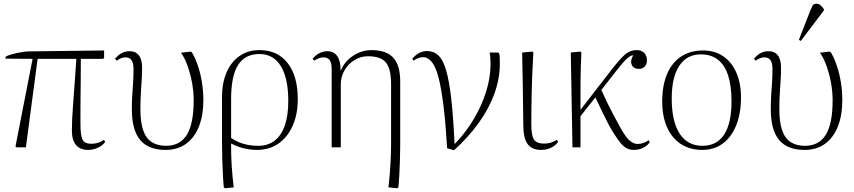

<svg xmlns="http://www.w3.org/2000/svg" viewBox="-20 -791 4587 1031"><path d="M453 14Q410 14 388 -12.5Q366 -39 366 -89Q366 -117 367.5 -151.5Q369 -186 372 -224.5Q375 -263 378 -304Q381 -345 384 -388.5Q387 -432 390 -475H182L119 0H69L63 -4L155 -475L9 -476L11 -487Q19 -492 35 -497Q51 -502 69.5 -506Q88 -510 106 -512.5Q124 -515 136 -515L539 -520V-480L533 -475H414Q414 -415 413.5 -365.5Q413 -316 412.5 -274.5Q412 -233 412 -197Q412 -161 412 -127Q412 -63 423.5 -41Q435 -19 470 -19Q489 -19 506 -24Q523 -29 538 -40L545 -29Q536 -16 521.5 -6.5Q507 3 489.5 8.5Q472 14 453 14Z M869 14Q777 14 732.5 -39.5Q688 -93 688 -204Q688 -245 690 -278Q692 -311 694.5 -344Q697 -377 697 -420Q697 -452 686.5 -467.5Q676 -483 655 -483Q643 -483 632 -479Q621 -475 606 -465L598 -476Q616 -497 634.5 -506.5Q653 -516 676 -516Q709 -516 726 -493.5Q743 -471 743 -427Q743 -397 741.5 -373Q740 -349 738.5 -325.5Q737 -302 735.5 -273Q734 -244 734 -202Q734 -136 748.5 -92.5Q763 -49 794 -28.5Q825 -8 871 -8Q947 -8 983.5 -67.5Q1020 -127 1020 -252Q1020 -298 1011.5 -345Q1003 -392 988 -435Q973 -478 952 -508L1005 -514L1011 -509Q1029 -479 1043 -437Q1057 -395 1064.5 -348Q1072 -301 1072 -254Q1072 -170 1047.5 -110Q1023 -50 978 -18Q933 14 869 14Z M1189 220 1182 216Q1179 189 1177 149Q1175 109 1173.5 62.5Q1172 16 1172 -29V-267Q1172 -345 1196.5 -402Q1221 -459 1266.5 -490.5Q1312 -522 1373 -522Q1470 -522 1524.5 -452.5Q1579 -383 1579 -259Q1579 -177 1551.5 -115.5Q1524 -54 1475 -20Q1426 14 1359 14Q1336 14 1311.5 10Q1287 6 1264 -2Q1241 -10 1222 -20H1221Q1221 10 1221.5 39.5Q1222 69 1224 97Q1226 125 1228.5 154.5Q1231 184 1235 215ZM1367 -8Q1419 -8 1455 -36Q1491 -64 1509.5 -117.5Q1528 -171 1528 -248Q1528 -371 1488 -436Q1448 -501 1373 -501Q1296 -501 1258.5 -442Q1221 -383 1221 -260V-50Q1242 -36 1265 -26.5Q1288 -17 1313.5 -12.5Q1339 -8 1367 -8Z M2113 220 2066 215Q2070 179 2072.5 149Q2075 119 2076.5 92.5Q2078 66 2079 39.5Q2080 13 2080 -17V-338Q2080 -421 2052.5 -455Q2025 -489 1956 -489Q1917 -489 1883.5 -468.5Q1850 -448 1830 -413.5Q1810 -379 1810 -338V0H1761V-420Q1761 -453 1750.5 -468Q1740 -483 1717 -483Q1694 -483 1667 -465L1659 -476Q1676 -496 1696 -506Q1716 -516 1738 -516Q1772 -516 1790.5 -490Q1809 -464 1809 -414H1811Q1824 -446 1849 -470Q1874 -494 1906.5 -508Q1939 -522 1975 -522Q2054 -522 2091.5 -481.5Q2129 -441 2129 -354V-10Q2129 30 2127.5 72.5Q2126 115 2124 152.5Q2122 190 2119 216Z M2418 16 2381 5Q2373 -129 2361.5 -222.5Q2350 -316 2335 -374Q2320 -432 2299 -458Q2278 -484 2251 -484Q2226 -484 2201 -465L2194 -476Q2211 -496 2231 -506.5Q2251 -517 2273 -517Q2309 -517 2334 -493.5Q2359 -470 2375.5 -414Q2392 -358 2403 -261.5Q2414 -165 2421 -18H2422Q2481 -79 2524 -151.5Q2567 -224 2590.5 -299.5Q2614 -375 2614 -444Q2614 -465 2613 -481.5Q2612 -498 2609 -509H2655L2660 -504Q2663 -498 2663.5 -483.5Q2664 -469 2664 -448Q2664 -370 2635.5 -290Q2607 -210 2552 -133Q2497 -56 2418 16Z M2885 14Q2835 14 2812.5 -18.5Q2790 -51 2790 -120Q2790 -134 2789.5 -164Q2789 -194 2788.5 -234Q2788 -274 2787.5 -317Q2787 -360 2786 -399Q2785 -438 2784.5 -467.5Q2784 -497 2784 -509L2839 -514L2844 -509Q2843 -485 2841 -450.5Q2839 -416 2837.5 -375.5Q2836 -335 2835 -291.5Q2834 -248 2833.5 -205Q2833 -162 2833 -122Q2833 -63 2847.5 -41.5Q2862 -20 2901 -20Q2921 -20 2936.5 -24.5Q2952 -29 2970 -40L2977 -29Q2968 -16 2953.5 -6Q2939 4 2922 9Q2905 14 2885 14Z M3384 14Q3363 14 3346 5.5Q3329 -3 3312 -23.5Q3295 -44 3274 -78Q3262 -96 3247 -124.5Q3232 -153 3214.5 -189.5Q3197 -226 3177 -268L3097 -167V0H3054L3045 -509L3096 -514L3102 -509Q3100 -473 3099 -439Q3098 -405 3097.5 -369.5Q3097 -334 3097 -293Q3097 -252 3097 -201L3275 -431Q3303 -466 3323 -486Q3343 -506 3361 -514Q3379 -522 3400 -522Q3424 -522 3439 -507Q3454 -492 3454 -466Q3454 -447 3442 -434Q3430 -421 3412 -421Q3382 -421 3372.5 -442.5Q3363 -464 3380 -494Q3371 -494 3360 -487Q3349 -480 3333.5 -463.5Q3318 -447 3293 -415L3209 -308Q3228 -266 3243.5 -234Q3259 -202 3274 -174.5Q3289 -147 3305 -117Q3324 -81 3340 -59.5Q3356 -38 3372 -28Q3388 -18 3405 -18Q3420 -18 3435 -23.5Q3450 -29 3463 -38L3469 -27Q3461 -15 3447.5 -5.5Q3434 4 3418 9Q3402 14 3384 14Z M3751 14Q3685 14 3636.5 -17.5Q3588 -49 3562 -107.5Q3536 -166 3536 -246Q3536 -332 3562 -393.5Q3588 -455 3637.5 -487.5Q3687 -520 3756 -520Q3818 -520 3863.5 -489Q3909 -458 3934 -401Q3959 -344 3959 -268Q3959 -182 3933.5 -118.5Q3908 -55 3861.5 -20.5Q3815 14 3751 14ZM3752 -8Q3829 -8 3868.5 -68.5Q3908 -129 3908 -246Q3908 -331 3889.5 -387Q3871 -443 3834.5 -471Q3798 -499 3743 -499Q3668 -499 3627.5 -437.5Q3587 -376 3587 -262Q3587 -139 3629.5 -73.5Q3672 -8 3752 -8Z M4300 14Q4208 14 4163.5 -39.5Q4119 -93 4119 -204Q4119 -245 4121 -278Q4123 -311 4125.5 -344Q4128 -377 4128 -420Q4128 -452 4117.5 -467.5Q4107 -483 4086 -483Q4074 -483 4063 -479Q4052 -475 4037 -465L4029 -476Q4047 -497 4065.5 -506.5Q4084 -516 4107 -516Q4140 -516 4157 -493.5Q4174 -471 4174 -427Q4174 -397 4172.5 -373Q4171 -349 4169.5 -325.5Q4168 -302 4166.5 -273Q4165 -244 4165 -202Q4165 -136 4179.5 -92.5Q4194 -49 4225 -28.5Q4256 -8 4302 -8Q4378 -8 4414.5 -67.5Q4451 -127 4451 -252Q4451 -298 4442.5 -345Q4434 -392 4419 -435Q4404 -478 4383 -508L4436 -514L4442 -509Q4460 -479 4474 -437Q4488 -395 4495.5 -348Q4503 -301 4503 -254Q4503 -170 4478.5 -110Q4454 -50 4409 -18Q4364 14 4300 14ZM4280 -571 4270 -577 4331 -734Q4339 -753 4344 -762Q4349 -771 4365 -771Q4375 -771 4384 -764.5Q4393 -758 4404 -742V-735Z"/></svg>

Font: Literata 60pt ExtraLight
Style: Regular
Weight: 250
Designer: Latin by Veronika Burian and Jose Scaglione. Greek by Irene Vlachou. Cyrillic by Vera Evstafieva.
Foundry: TypeTogether
Version: Version 3.103;gftools[0.9.29]